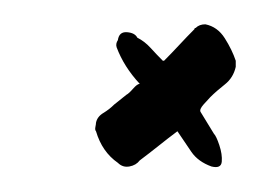

<svg xmlns="http://www.w3.org/2000/svg" viewBox="-20 -843 219 158"><path d="M149 -823Q159 -821 165 -811.5Q171 -802 174 -793V-788Q172 -779 165 -773.5Q158 -768 153 -763Q151 -761 147.5 -757Q144 -753 145 -751L156 -733Q158 -731 160.5 -723.5Q163 -716 162.5 -710Q162 -704 154 -706Q143 -710 137.5 -718Q132 -726 126 -735Q118 -729 110.5 -723Q103 -717 95 -711Q92 -707 86.5 -706Q81 -705 77 -709Q64 -718 59 -735Q58 -736 58.5 -738.5Q59 -741 59 -742Q60 -747 65 -750Q70 -753 74 -757L84 -765Q86 -766 89.5 -770Q93 -774 95 -774Q82 -788 76 -804Q75 -807 77 -810Q78 -817 84.5 -816.5Q91 -816 93 -812Q99 -809 104 -803.5Q109 -798 114 -793H115Q121 -799 127.5 -806Q134 -813 140 -819Q140 -820 141 -820Q144 -823 149 -823Z"/></svg>

Font: Nerko One
Style: Regular
Weight: 400
Designer: Nermin Kahrimanovic
Foundry: Nermin Kahrimanovic
Version: Version 1.101